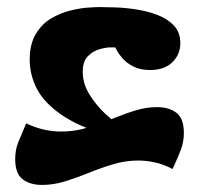

<svg xmlns="http://www.w3.org/2000/svg" viewBox="-20 -497 623 543"><path d="M99 26Q65 26 44 10Q23 -6 23 -47Q23 -74 32 -95.5Q41 -117 54 -148Q80 -136 104 -130.5Q128 -125 153 -125Q184 -125 212.5 -132Q241 -139 268 -151L287 -113Q202 -139 153 -173Q104 -207 84 -246.5Q64 -286 64 -328Q64 -372 81 -400.5Q98 -429 124 -444.5Q150 -460 178 -467Q206 -474 229 -475.5Q252 -477 262 -477Q280 -477 308 -476Q336 -475 367.5 -470Q399 -465 427 -454Q455 -443 472.5 -424Q490 -405 490 -375Q490 -343 467.5 -321Q445 -299 405 -299Q377 -299 358 -308.5Q339 -318 327.5 -331Q316 -344 311 -353.5Q306 -363 306 -363Q307 -363 293 -363Q279 -363 260.5 -357.5Q242 -352 228 -337.5Q214 -323 214 -294Q214 -260 233.5 -229Q253 -198 278 -175Q303 -152 319 -140L248 -142Q281 -154 310.5 -166Q340 -178 368 -186Q396 -194 424 -194Q458 -194 479 -178Q500 -162 500 -121Q500 -97 492 -75Q484 -53 468 -19Q441 -33 417 -38Q393 -43 371 -43Q335 -43 300 -32.5Q265 -22 232 -8.5Q199 5 165.5 15.5Q132 26 99 26Z"/></svg>

Font: Lemonada
Style: Regular
Weight: 400
Designer: Mohamed Gaber (Arabic), Eduardo Tunni (Latin)
Foundry: Kief Type Foundry
Version: Version 4.005